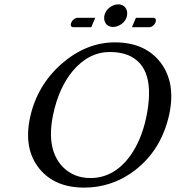

<svg xmlns="http://www.w3.org/2000/svg" viewBox="-20 -853 808 883"><path d="M605 -771H687Q698.7 -769.5 696.8 -755.9Q693.4 -739.3 677.2 -730.5Q671.9 -728 668 -728H586.9ZM399.9 -728H314.9Q304.2 -729.5 305.7 -742.2Q309.1 -758.8 325.2 -768.1Q330.1 -770.5 334 -771H418ZM460 -780.8Q466.8 -812.5 499.5 -827.6Q511.7 -833 522.9 -833Q553.7 -833 563 -805.2Q566.4 -793 564 -780.8Q557.1 -749 524.4 -734.4Q512.7 -729 501 -729Q470.2 -729 460.9 -756.8Q457.5 -768.6 460 -780.8ZM485.4 -613.8Q387.7 -613.8 314 -525.9Q251 -450.2 224.6 -327.1Q190.4 -165.5 270 -84Q320.3 -34.2 396 -34.2Q505.9 -34.2 581.1 -139.6Q629.9 -209.5 651.9 -310.1Q701.7 -544.9 568.8 -599.6Q533.2 -613.8 485.4 -613.8ZM758.8 -329.1Q723.6 -164.6 600.1 -69.3Q496.1 9.8 366.7 9.8Q232.4 9.8 161.1 -77.1Q87.9 -168 117.7 -310.1Q149.4 -460.4 265.6 -561.5Q377.4 -657.7 507.8 -658.2Q647.5 -658.2 718.8 -564.9Q788.6 -472.2 758.8 -329.1Z"/></svg>

Font: Linux Biolinum Slanted O
Style: Slanted
Weight: 400
Designer: Philipp H. Poll
Foundry: Philipp H. Poll
Version: Version 1.0.4